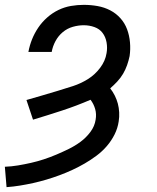

<svg xmlns="http://www.w3.org/2000/svg" viewBox="-27 -558 647 791"><path d="M0 213 -7 129Q20 128 47 123.5Q74 119 100.5 113Q127 107 153 98.5Q179 90 205 79Q231 68 256.5 55.5Q282 43 305 26Q328 9 345.5 -14.5Q363 -38 367 -65Q367 -65 367 -65Q367 -65 367 -65Q371 -88 365 -109Q359 -130 346 -147Q288 -122 228.5 -102.5Q169 -83 109 -65L82 -146Q114 -155 146 -164.5Q178 -174 210 -183.5Q242 -193 274 -203.5Q306 -214 335 -232Q364 -250 385.5 -278.5Q407 -307 412 -339Q416 -361 412 -383.5Q408 -406 395.5 -422.5Q383 -439 362 -446.5Q341 -454 318 -454Q296 -454 273 -447.5Q250 -441 231.5 -425.5Q213 -410 201.5 -388.5Q190 -367 186 -344H90Q95 -371 105 -396Q115 -421 130.5 -444Q146 -467 167.5 -486Q189 -505 214 -517Q239 -529 265.5 -533.5Q292 -538 318 -538Q347 -538 375 -533Q403 -528 427 -515.5Q451 -503 469 -483Q487 -463 496.5 -437.5Q506 -412 508.5 -383.5Q511 -355 507 -327Q503 -308 496.5 -289.5Q490 -271 480 -254Q470 -237 456 -222Q442 -207 427 -194Q438 -180 446 -164Q454 -148 458.5 -131Q463 -114 464 -95Q465 -76 462 -58Q458 -30 445 -4Q432 22 413 44Q394 66 370.5 83.5Q347 101 322 115.5Q297 130 271 142Q245 154 218 164Q191 174 164 182Q137 190 110 196Q83 202 55.5 206.5Q28 211 0 213Z"/></svg>

Font: Iosevka Slab MdExObl
Style: Regular
Weight: 500
Width: 7
Italic angle: -9°
Monospace: yes
Designer: Belleve Invis
Foundry: Belleve Invis
Version: Version 11.1.1; ttfautohint (v1.8.3)